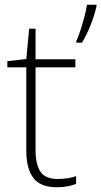

<svg xmlns="http://www.w3.org/2000/svg" viewBox="-20 -780 427 810"><path d="M223 -25Q246 -25 265.5 -28Q285 -31 301 -37V-4Q285 2 265 6Q245 10 220 10Q151 10 121 -29Q91 -68 91 -143V-496H11V-522L91 -531L103 -659H130V-530H298V-496H130V-146Q130 -87 150.5 -56Q171 -25 223 -25ZM387 -753Q379 -717 363 -676Q347 -635 326 -600H302V-607Q310 -623 319 -651Q328 -679 336 -709Q344 -739 347 -760H387Z"/></svg>

Font: Noto Sans Lao Looped ExtraLight
Style: Regular
Weight: 200
Designer: Mark Frömberg, Ben Mitchell
Foundry: The Fontpad Ltd
Version: Version 1.002; ttfautohint (v1.8.4.7-5d5b)